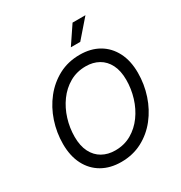

<svg xmlns="http://www.w3.org/2000/svg" viewBox="-214 -1097 1192 1261"><g transform="rotate(-30 381.5 -466.5)"><path d="M340.8 9.8Q257.8 9.8 196 -25.6Q134.3 -61 100.3 -127Q66.4 -192.9 66.4 -283.7Q66.4 -370.1 93.5 -451.4Q120.6 -532.7 171.6 -597.2Q222.7 -661.6 293.9 -699.5Q365.2 -737.3 453.6 -737.3Q536.6 -737.3 597.7 -701.9Q658.7 -666.5 692.6 -600.8Q726.6 -535.2 726.6 -443.8Q726.6 -357.4 699.7 -276.1Q672.9 -194.8 622.1 -130.1Q571.3 -65.4 500 -27.8Q428.7 9.8 340.8 9.8ZM344.2 -75.7Q412.6 -75.7 466.8 -106.9Q521 -138.2 559.1 -190.7Q597.2 -243.2 617.2 -308.6Q637.2 -374 637.2 -441.9Q637.2 -510.7 613.3 -557.6Q589.4 -604.5 547.1 -628.2Q504.9 -651.9 450.2 -651.9Q381.8 -651.9 327.4 -620.6Q272.9 -589.4 234.6 -536.6Q196.3 -483.9 176.3 -418.9Q156.2 -354 156.2 -286.1Q156.2 -217.3 180.2 -170.4Q204.1 -123.5 246.6 -99.6Q289.1 -75.7 344.2 -75.7ZM428.7 -808.6 519.5 -943.4H617.2L500 -808.6Z"/></g></svg>

Font: Inter 16pt
Style: Italic
Weight: 400
Italic angle: -9.3988°
Version: Version 4.001;git-66647c0bb